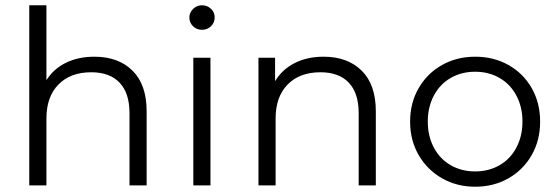

<svg xmlns="http://www.w3.org/2000/svg" viewBox="-20 -703 2109 728"><path d="M536 -281V0H471V-274Q471 -350 433.5 -389.5Q396 -429 326 -429Q247 -429 201.5 -382.5Q156 -336 156 -254V0H91V-683H156V-399Q183 -442 230 -465Q277 -488 338 -488Q429 -488 482.5 -435Q536 -382 536 -281Z M713 -484H778V0H713ZM698 -637Q698 -655 712 -669Q726 -683 746 -683Q766 -683 780 -669.5Q794 -656 794 -638Q794 -617 780 -603.5Q766 -590 746 -590Q726 -590 712 -603.5Q698 -617 698 -637Z M1405 -281V0H1340V-274Q1340 -350 1302.5 -389.5Q1265 -429 1195 -429Q1116 -429 1070.5 -382.5Q1025 -336 1025 -254V0H960V-484H1023V-395Q1049 -439 1096.5 -463.5Q1144 -488 1207 -488Q1298 -488 1351.5 -435Q1405 -382 1405 -281Z M1782 5Q1712 5 1656 -27Q1600 -59 1567.5 -115Q1535 -171 1535 -242Q1535 -313 1567.5 -369Q1600 -425 1656 -456.5Q1712 -488 1782 -488Q1852 -488 1908 -456.5Q1964 -425 1996 -369Q2028 -313 2028 -242Q2028 -171 1996 -115Q1964 -59 1908 -27Q1852 5 1782 5ZM1781.5 -53Q1833 -53 1874 -76.5Q1915 -100 1938 -143.5Q1961 -187 1961 -242Q1961 -297 1938 -340.5Q1915 -384 1874 -407.5Q1833 -431 1781.5 -431Q1730 -431 1689 -407.5Q1648 -384 1625 -340.5Q1602 -297 1602 -242Q1602 -187 1625 -143.5Q1648 -100 1689 -76.5Q1730 -53 1781.5 -53Z"/></svg>

Font: Montserrat Ace
Style: Regular
Weight: 400
Designer: Julieta Ulanovsky
Foundry: Julieta Ulanovsky
Version: Version 1